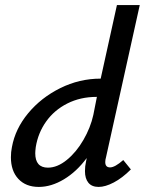

<svg xmlns="http://www.w3.org/2000/svg" viewBox="-20 -731 571 757"><path d="M466 -100 496 -63Q462 -29 428.5 -11.5Q395 6 369 6Q342 6 328.5 -10.5Q315 -27 315 -56Q315 -76 319 -93L322 -108Q282 -54 232 -24Q182 6 133 6Q82 6 52.5 -25.5Q23 -57 23 -111Q23 -132 27 -151Q40 -223 91 -284.5Q142 -346 217.5 -383.5Q293 -421 377 -421L441 -711H531L398 -111Q395 -101 395 -92Q395 -71 414 -71Q433 -71 466 -100ZM348 -278 362 -349H361Q297 -349 245.5 -323Q194 -297 162 -252Q130 -207 121 -151Q119 -135 119 -127Q119 -70 169 -70Q206 -70 243.5 -100.5Q281 -131 309 -179.5Q337 -228 348 -278Z"/></svg>

Font: Ysabeau Semibold
Style: Italic
Weight: 600
Italic angle: -12°
Designer: Christian Thalmann (Catharsis Fonts)
Version: Version 0.003